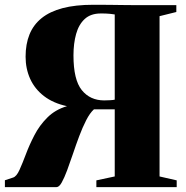

<svg xmlns="http://www.w3.org/2000/svg" viewBox="-20 -764 758 784"><path d="M0 0V-28L33.5 -39Q47.5 -43.5 59.5 -70Q71.5 -96.5 85.8 -134.5Q100 -172.5 120.8 -212.5Q141.5 -252.5 173.8 -284.5Q206 -316.5 253.5 -330.5Q197.5 -342.5 159.8 -371.5Q122 -400.5 103.2 -442Q84.5 -483.5 84.5 -532.5Q84.5 -584 100.5 -623.5Q116.5 -663 150 -690Q183.5 -717 235.8 -730.8Q288 -744.5 360.5 -744.5Q398.5 -744.5 425.8 -744.2Q453 -744 478.2 -743.5Q503.5 -743 535 -743H700V-715L631.5 -698V-43.5L701.5 -27.5V0H373.5V-27.5L448.5 -43.5V-317.5Q426 -317.5 405 -317.5Q384 -317.5 363.5 -317.5Q347 -302.5 332 -273.2Q317 -244 303.5 -208Q290 -172 277.8 -135.5Q265.5 -99 254 -68.2Q242.5 -37.5 232 -18.8Q221.5 0 211 0ZM405.5 -354Q417 -354 429.8 -354.8Q442.5 -355.5 448.5 -357V-705Q439 -706.5 429.5 -707.5Q420 -708.5 410.8 -708.8Q401.5 -709 391.5 -709Q350.5 -709 326 -686.5Q301.5 -664 290.8 -625.2Q280 -586.5 280 -538Q280 -438 314 -396Q348 -354 405.5 -354Z"/></svg>

Font: Merriweather 120pt Black
Style: Regular
Weight: 900
Designer: Eben Sorkin
Foundry: Eben Sorkin
Version: Version 2.100